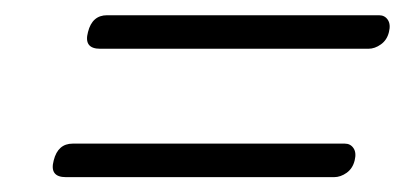

<svg xmlns="http://www.w3.org/2000/svg" viewBox="-20 -469 531 252"><path d="M95.5 -427Q101 -449 120.5 -449H477.5Q485 -449 489 -443Q493 -437 490.5 -427Q488 -416.5 480 -410.8Q472 -405 463.5 -405H111.5Q89.5 -405 95.5 -427ZM50.5 -258.5Q56 -280.5 75.5 -280.5H432.5Q440 -280.5 444 -274.5Q448 -268.5 445.5 -258.5Q443 -248 435 -242.2Q427 -236.5 418.5 -236.5H66.5Q44.5 -236.5 50.5 -258.5Z"/></svg>

Font: Fraunces 144pt S050 SemiBold
Style: Italic
Weight: 600
Italic angle: -16°
Version: Version 1.000; ttfautohint (v1.8.3)